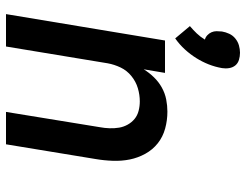

<svg xmlns="http://www.w3.org/2000/svg" viewBox="-110 -710 820 640"><g transform="rotate(90 300.0 -390.0)"><path d="M108 -564 67 -613Q80 -624 91.5 -636Q103 -648 112 -663Q104 -665 97.5 -671Q91 -677 87.5 -685Q84 -693 84 -702Q84 -711 85 -720Q87 -732 92.5 -744Q98 -756 108.5 -764.5Q119 -773 131.5 -776.5Q144 -780 156 -780Q168 -780 179.5 -776.5Q191 -773 198 -764.5Q205 -756 207 -744Q209 -732 207 -720Q203 -697 194.5 -675.5Q186 -654 173.5 -634Q161 -614 144.5 -596Q128 -578 108 -564ZM27 0 115 -530H223L211 -459Q222 -477 237.5 -493Q253 -509 272 -519.5Q291 -530 311.5 -534Q332 -538 352 -538Q381 -538 408.5 -530.5Q436 -523 457.5 -506Q479 -489 492.5 -464.5Q506 -440 511.5 -413Q517 -386 516 -356.5Q515 -327 510 -298L461 0H353L404 -313Q407 -329 407.5 -345.5Q408 -362 405.5 -377Q403 -392 395.5 -405.5Q388 -419 376.5 -428.5Q365 -438 349.5 -442Q334 -446 318 -446Q296 -446 274 -439.5Q252 -433 233.5 -418Q215 -403 205 -382Q195 -361 191 -339L135 0Z"/></g></svg>

Font: Iosevka Curly SmBdEx
Style: Italic
Weight: 600
Width: 7
Italic angle: -9°
Monospace: yes
Designer: Belleve Invis
Foundry: Belleve Invis
Version: Version 11.1.0; ttfautohint (v1.8.3)